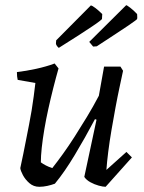

<svg xmlns="http://www.w3.org/2000/svg" viewBox="-20 -706 552 738"><path d="M131 12Q109 12 93 -2Q77 -16 68 -33Q59 -50 58 -60Q64 -87 69.5 -114.5Q75 -142 80.5 -170Q86 -198 91.5 -226Q97 -254 101.5 -281Q106 -308 109.5 -335Q113 -362 116 -387L48 -399Q45 -411 45 -429Q80 -433 119 -441.5Q158 -450 190 -462L205 -443Q195 -408 185 -368.5Q175 -329 166 -288.5Q157 -248 150.5 -209.5Q144 -171 140.5 -138.5Q137 -106 137 -82Q145 -76 156.5 -70Q168 -64 181 -60Q200 -84 222 -114.5Q244 -145 267 -181Q290 -217 314 -256.5Q338 -296 360 -338L380 -450H443L453 -434Q448 -410 440 -373Q432 -336 424 -293Q416 -250 408.5 -206Q401 -162 396 -122Q391 -82 389 -53L466 -122L487 -101L386 12Q376 12 359.5 7.5Q343 3 327.5 -5.5Q312 -14 304 -26L351 -246L345 -248Q326 -212 306.5 -177.5Q287 -143 267.5 -110.5Q248 -78 229 -50.5Q210 -23 191 0Q178 5 162 8.5Q146 12 131 12ZM206 -522Q202 -525 198.5 -530Q195 -535 195 -539L196 -551L329 -685Q334 -685 347 -675Q360 -665 373 -652Q373 -648 372.5 -643Q372 -638 372 -633Q372 -632 362.5 -624.5Q353 -617 333.5 -604Q314 -591 282.5 -570.5Q251 -550 206 -522ZM338 -527 323 -545 465 -686Q468 -686 481 -676Q494 -666 507 -652Q507 -648 507.5 -643Q508 -638 507 -633Q507 -632 499 -626Q491 -620 473.5 -608Q456 -596 426 -576.5Q396 -557 352 -528Z"/></svg>

Font: Labrada
Style: Italic
Weight: 400
Italic angle: -7°
Designer: Mercedes Jáuregui
Foundry: Omnibus-Type Team
Version: Version 1.000